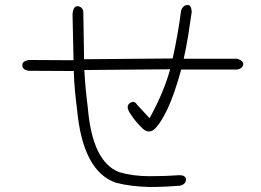

<svg xmlns="http://www.w3.org/2000/svg" viewBox="-20 -722 1040 765"><path d="M315 -486 668 -489Q678 -534 686.5 -582Q695 -630 702 -682Q710 -701 726 -702Q742 -704 744 -675Q737 -625 729.5 -578.5Q722 -532 712 -488H926Q950 -480 949 -466Q948 -450 926 -445H702Q674 -343 646 -285Q632 -256 619 -236.5Q606 -217 595 -207Q571 -187 546 -212Q519 -238 500 -268Q479 -298 497 -311Q515 -323 526 -305L576 -251Q633 -355 658 -446L316 -443Q318 -405 321.5 -367.5Q325 -330 330 -292Q348 -77 455 -36Q509 -20 576 -20Q608 -20 638 -21Q668 -22 695 -24Q720 -24 721 -7Q721 12 697 18Q672 20 641.5 21.5Q611 23 575 23Q538 22 505 18Q472 14 442 6Q310 -39 287 -286Q282 -324 278.5 -362Q275 -400 274 -439L94 -440Q69 -444 69 -462Q68 -478 94 -483L273 -482L269 -666Q272 -700 292 -697Q311 -693 312 -672Z"/></svg>

Font: Yomogi
Style: Regular
Weight: 400
Designer: satsuyako
Foundry: satsuyako
Version: Version 3.100